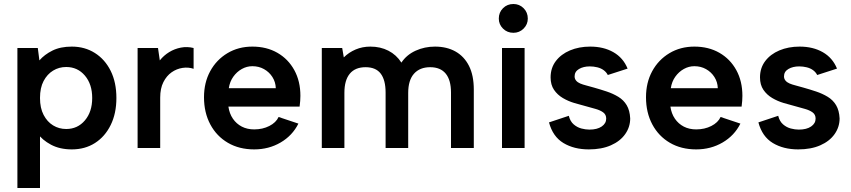

<svg xmlns="http://www.w3.org/2000/svg" viewBox="-20 -740 4257 960"><path d="M167 -74 180 -77V200H67V-500H169L177 -438Q202 -467 242 -487Q282 -507 339 -507Q404 -507 454.5 -475Q505 -443 533.5 -385.5Q562 -328 562 -250Q562 -173 533.5 -115Q505 -57 455 -25Q405 7 339 7Q279 7 235 -16.5Q191 -40 167 -74ZM441 -250Q441 -319 404.5 -362Q368 -405 311 -405Q275 -405 245.5 -387Q216 -369 198 -335Q180 -301 180 -250Q180 -200 198 -165.5Q216 -131 245.5 -113Q275 -95 311 -95Q368 -95 404.5 -138Q441 -181 441 -250Z M668 -500H770L779 -438Q799 -463 826 -479.5Q853 -496 884.5 -502Q916 -508 948 -500V-396Q922 -405 892.5 -400.5Q863 -396 838 -378.5Q813 -361 797 -329.5Q781 -298 781 -252V0H668Z M1251 7Q1176 7 1119.5 -26Q1063 -59 1031.5 -118Q1000 -177 1000 -254Q1000 -327 1031 -384Q1062 -441 1117 -474Q1172 -507 1242 -507Q1313 -507 1367 -476Q1421 -445 1451.5 -389.5Q1482 -334 1482 -261Q1482 -249 1481 -235.5Q1480 -222 1478 -207H1122Q1127 -172 1144.5 -146.5Q1162 -121 1189 -107Q1216 -93 1251 -93Q1293 -93 1326.5 -110Q1360 -127 1373 -155L1472 -122Q1442 -62 1383 -27.5Q1324 7 1251 7ZM1359 -299Q1358 -330 1342 -355Q1326 -380 1300 -394.5Q1274 -409 1242 -409Q1214 -409 1189 -395Q1164 -381 1146.5 -356.5Q1129 -332 1124 -299Z M1589 -500H1691L1699 -453Q1724 -478 1758 -492.5Q1792 -507 1832 -507Q1882 -507 1922 -486.5Q1962 -466 1987 -427Q2013 -466 2058 -486.5Q2103 -507 2155 -507Q2214 -507 2257.5 -482.5Q2301 -458 2325 -410.5Q2349 -363 2349 -292V0H2235V-277Q2235 -340 2208.5 -372Q2182 -404 2131 -404Q2079 -404 2050 -371.5Q2021 -339 2021 -275V0H1908V-277Q1908 -340 1883.5 -372Q1859 -404 1808 -404Q1756 -404 1729 -371.5Q1702 -339 1702 -276V0H1589Z M2490 -500H2603V0H2490ZM2547 -576Q2516 -576 2495 -597Q2474 -618 2474 -647Q2474 -678 2495 -699Q2516 -720 2547 -720Q2577 -720 2598 -699Q2619 -678 2619 -647Q2619 -618 2598 -597Q2577 -576 2547 -576Z M2824 -161Q2831 -133 2848.5 -118Q2866 -103 2887 -97.5Q2908 -92 2927 -92Q2966 -92 2988.5 -107.5Q3011 -123 3011 -147Q3011 -167 2996 -178Q2981 -189 2957.5 -195.5Q2934 -202 2909 -209Q2882 -216 2851.5 -225Q2821 -234 2794 -250Q2767 -266 2750 -291Q2733 -316 2733 -353Q2733 -400 2759 -434.5Q2785 -469 2830 -488Q2875 -507 2931 -507Q2998 -507 3047 -479Q3096 -451 3118 -397L3019 -365Q3012 -379 2998.5 -389Q2985 -399 2966.5 -403.5Q2948 -408 2929 -408Q2897 -408 2875 -395Q2853 -382 2853 -358Q2853 -346 2860.5 -337Q2868 -328 2881 -322.5Q2894 -317 2912 -312.5Q2930 -308 2950 -302Q2982 -293 3013.5 -282.5Q3045 -272 3071.5 -256Q3098 -240 3113.5 -214Q3129 -188 3131 -148Q3131 -105 3106 -69.5Q3081 -34 3034.5 -13.5Q2988 7 2924 7Q2850 7 2797 -25Q2744 -57 2725 -128Z M3461 7Q3386 7 3329.5 -26Q3273 -59 3241.5 -118Q3210 -177 3210 -254Q3210 -327 3241 -384Q3272 -441 3327 -474Q3382 -507 3452 -507Q3523 -507 3577 -476Q3631 -445 3661.5 -389.5Q3692 -334 3692 -261Q3692 -249 3691 -235.5Q3690 -222 3688 -207H3332Q3337 -172 3354.5 -146.5Q3372 -121 3399 -107Q3426 -93 3461 -93Q3503 -93 3536.5 -110Q3570 -127 3583 -155L3682 -122Q3652 -62 3593 -27.5Q3534 7 3461 7ZM3569 -299Q3568 -330 3552 -355Q3536 -380 3510 -394.5Q3484 -409 3452 -409Q3424 -409 3399 -395Q3374 -381 3356.5 -356.5Q3339 -332 3334 -299Z M3871 -161Q3878 -133 3895.5 -118Q3913 -103 3934 -97.5Q3955 -92 3974 -92Q4013 -92 4035.5 -107.5Q4058 -123 4058 -147Q4058 -167 4043 -178Q4028 -189 4004.5 -195.5Q3981 -202 3956 -209Q3929 -216 3898.5 -225Q3868 -234 3841 -250Q3814 -266 3797 -291Q3780 -316 3780 -353Q3780 -400 3806 -434.5Q3832 -469 3877 -488Q3922 -507 3978 -507Q4045 -507 4094 -479Q4143 -451 4165 -397L4066 -365Q4059 -379 4045.5 -389Q4032 -399 4013.5 -403.5Q3995 -408 3976 -408Q3944 -408 3922 -395Q3900 -382 3900 -358Q3900 -346 3907.5 -337Q3915 -328 3928 -322.5Q3941 -317 3959 -312.5Q3977 -308 3997 -302Q4029 -293 4060.5 -282.5Q4092 -272 4118.5 -256Q4145 -240 4160.5 -214Q4176 -188 4178 -148Q4178 -105 4153 -69.5Q4128 -34 4081.5 -13.5Q4035 7 3971 7Q3897 7 3844 -25Q3791 -57 3772 -128Z"/></svg>

Font: Albert Sans SemiBold
Style: Regular
Weight: 600
Designer: Andreas Rasmussen
Foundry: a.Foundry
Version: Version 1.025